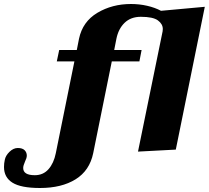

<svg xmlns="http://www.w3.org/2000/svg" viewBox="-222 -748 1044 960"><path d="M802 -714 657 0 468 10 591 -591Q592 -595 592 -603Q592 -628 567.5 -646Q543 -664 482 -664Q432 -664 401 -634Q370 -604 360 -554L349 -498H486L475 -441H337L244 18Q226 105 156 148.5Q86 192 -22 192Q-117 192 -159.5 165.5Q-202 139 -202 87Q-202 68 -198 51Q-194 30 -174.5 11Q-155 -8 -133 -8Q-110 -8 -99 3Q-88 14 -88 30Q-88 42 -97 60Q-106 80 -106 92Q-106 128 -48 128Q-6 128 20.5 98Q47 68 57 18L150 -441H62L74 -498H162L173 -554Q191 -640 265 -684Q339 -728 433 -728Q475 -728 514 -719Q553 -710 583 -694Z"/></svg>

Font: Trirong Black
Style: Italic
Weight: 900
Italic angle: -12°
Designer: Katatrad Team
Foundry: CadsonDemak
Version: Version 1.001